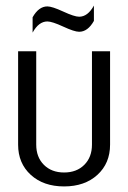

<svg xmlns="http://www.w3.org/2000/svg" viewBox="-20 -664 460 689"><path d="M317 -589Q295 -550 264 -550Q247 -550 207 -568.5Q167 -587 150 -587Q119 -587 97 -547V-602Q119 -641 150 -641Q167 -641 207 -622.5Q247 -604 264 -604Q295 -604 317 -644ZM310 -145V-480H375V-145Q375 -78 329.5 -36.5Q284 5 210 5Q136 5 90.5 -36.5Q45 -78 45 -145V-480H110V-145Q110 -100 137.5 -72.5Q165 -45 210 -45Q255 -45 282.5 -72.5Q310 -100 310 -145Z"/></svg>

Font: Glametrix
Style: Regular
Weight: 500
Designer: gluk
Foundry: gluk
Version: Version 0.40